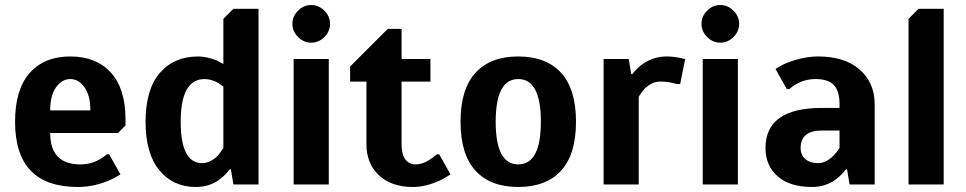

<svg xmlns="http://www.w3.org/2000/svg" viewBox="-20 -735 3850 765"><path d="M290 10Q40 10 40 -250Q40 -378 98 -444Q156 -510 260 -510Q363 -510 421.5 -446Q480 -382 480 -260V-235L450 -205H180Q180 -80 300 -80Q342 -80 377 -100Q391 -107 405 -120H415L460 -40Q432 -23 412 -15Q352 10 290 10ZM180 -295H340Q340 -355 316.5 -387.5Q293 -420 260 -420Q227 -420 203.5 -387.5Q180 -355 180 -295Z M760 10Q670 10 615 -56.5Q560 -123 560 -250Q560 -378 616.5 -444Q673 -510 770 -510Q801 -510 842 -495L870 -480V-660L910 -700H1010V0H910L900 -60H895Q878 -38 861 -25Q819 10 760 10ZM785 -85Q818 -85 848 -115Q858 -127 870 -145V-390L849 -405Q821 -420 795 -420Q700 -420 700 -250Q700 -85 785 -85Z M1272.5 -587.5Q1250 -565 1220 -565Q1190 -565 1167.5 -587.5Q1145 -610 1145 -640Q1145 -670 1167.5 -692.5Q1190 -715 1220 -715Q1250 -715 1272.5 -692.5Q1295 -670 1295 -640Q1295 -610 1272.5 -587.5ZM1150 0V-500H1290V0Z M1625 10Q1539 10 1489.5 -37Q1440 -84 1440 -160V-410H1375V-470L1525 -620H1580V-500H1695V-410H1580V-160Q1580 -120 1595 -100Q1610 -80 1635 -80Q1665 -80 1694 -100Q1707 -109 1720 -120H1730L1775 -40Q1749 -23 1730 -15Q1676 10 1625 10Z M2215.5 -55Q2156 10 2045 10Q1934 10 1874.5 -55Q1815 -120 1815 -250Q1815 -380 1874.5 -445Q1934 -510 2045 -510Q2156 -510 2215.5 -445Q2275 -380 2275 -250Q2275 -120 2215.5 -55ZM1955 -250Q1955 -80 2045 -80Q2135 -80 2135 -250Q2135 -420 2045 -420Q1955 -420 1955 -250Z M2385 0V-500H2485L2495 -440H2500Q2510 -455 2534 -475Q2581 -510 2635 -510Q2661 -510 2686 -505Q2702 -501 2710 -500L2690 -400H2680Q2671 -401 2658 -405Q2636 -410 2610 -410Q2577 -410 2547 -380Q2537 -368 2525 -350V0Z M2902.5 -587.5Q2880 -565 2850 -565Q2820 -565 2797.5 -587.5Q2775 -610 2775 -640Q2775 -670 2797.5 -692.5Q2820 -715 2850 -715Q2880 -715 2902.5 -692.5Q2925 -670 2925 -640Q2925 -610 2902.5 -587.5ZM2780 0V-500H2920V0Z M3215 10Q3127 10 3078.5 -32.5Q3030 -75 3030 -145Q3030 -305 3255 -305H3325V-320Q3325 -373 3302 -396.5Q3279 -420 3230 -420Q3188 -420 3153 -400Q3139 -393 3125 -380H3115L3070 -460Q3094 -476 3117 -485Q3182 -510 3240 -510Q3346 -510 3405.5 -457.5Q3465 -405 3465 -320V0H3365L3355 -60H3350Q3333 -38 3316 -25Q3274 10 3215 10ZM3240 -85Q3271 -85 3301 -115Q3314 -128 3325 -145V-215H3255Q3170 -215 3170 -145Q3170 -118 3188.5 -101.5Q3207 -85 3240 -85Z M3600 0V-660L3640 -700H3740V0Z"/></svg>

Font: Scada
Style: Bold
Weight: 700
Designer: Jovanny Lemonad
Foundry: Jovanny Lemonad
Version: Version 4.100;PS 004.100;hotconv 1.0.88;makeotf.lib2.5.64775